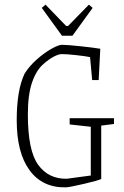

<svg xmlns="http://www.w3.org/2000/svg" viewBox="-20 -797 533 827"><path d="M52 -279Q52 -409 86 -480Q106 -512 138 -540.5Q170 -569 201 -586.5Q232 -604 247 -604Q268 -604 325 -598Q382 -592 412 -587L405 -452H377L368 -551Q349 -555 308.5 -559.5Q268 -564 246 -564Q233 -564 212.5 -553.5Q192 -543 168 -522Q137 -496 118.5 -443Q100 -390 100 -304Q100 -148 144.5 -87Q189 -26 267 -27L371 -41V-251L280 -261V-288H471V-263L416 -256V-26Q402 -19 341.5 -5Q281 9 264 10Q163 12 107.5 -63.5Q52 -139 52 -279ZM160 -763 176 -777 265 -685H273L363 -777L379 -763L292 -643H247Z"/></svg>

Font: Grenze ExtraLight
Style: Regular
Weight: 275
Designer: Renata Polastri
Foundry: Omnibus-Type
Version: Version 1.002; ttfautohint (v1.8)